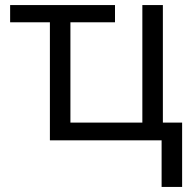

<svg xmlns="http://www.w3.org/2000/svg" viewBox="-20 -554 757 758"><path d="M20 -534V-466H177V0H618V184H699V-70H623V-534H542V-70H258V-466H434V-534Z"/></svg>

Font: OpenSansMMV
Style: Regular
Weight: 400
Designer: Steve Matteson
Foundry: Ascender Corporation
Version: Version 4.000